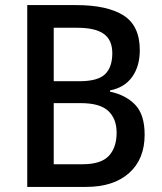

<svg xmlns="http://www.w3.org/2000/svg" viewBox="-20 -734 637 754"><path d="M279 -714Q401 -714 465 -673.5Q529 -633 529 -537Q529 -474 499 -432Q469 -390 412 -379V-374Q474 -361 511 -322.5Q548 -284 548 -205Q548 -109 487 -54.5Q426 0 318 0H87V-714ZM291 -415Q364 -415 392.5 -442.5Q421 -470 421 -525Q421 -577 387.5 -601Q354 -625 283 -625H191V-415ZM191 -329V-89H304Q377 -89 407.5 -122Q438 -155 438 -213Q438 -267 405.5 -298Q373 -329 297 -329Z"/></svg>

Font: Noto Sans Sinhala SemiCondensed Medium
Style: Regular
Weight: 500
Width: 4
Designer: Jelle Bosma - Monotype Design Team
Foundry: Monotype Imaging Inc.
Version: Version 2.006; ttfautohint (v1.8.4.7-5d5b)